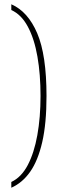

<svg xmlns="http://www.w3.org/2000/svg" viewBox="-20 -765 278 900"><path d="M33 88Q80 66 110 9Q140 -48 155 -131.5Q170 -215 170 -315Q170 -416 155.5 -499.5Q141 -583 110.5 -640Q80 -697 33 -718V-745Q111 -711 154.5 -609Q198 -507 198 -315Q198 -186 178 -99Q158 -12 121.5 40Q85 92 33 115Z"/></svg>

Font: Noto Serif Condensed Thin
Style: Regular
Weight: 100
Width: 3
Designer: Monotype Design Team
Foundry: Monotype Imaging Inc.
Version: Version 2.013; ttfautohint (v1.8.4.7-5d5b)